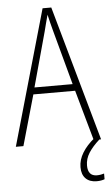

<svg xmlns="http://www.w3.org/2000/svg" viewBox="-61 -755 574 1012"><g transform="rotate(-5 225.5 -248.5)"><path d="M412 0 337 -267H116L40 0H0L204 -715H250L451 0ZM249 -591Q243 -614 237.5 -635Q232 -656 227 -679Q221 -657 215.5 -636Q210 -615 204 -591L125 -303H327ZM365 131Q365 187 413 187Q424 187 434.5 185Q445 183 451 181V211Q444 214 433 216Q422 218 409 218Q372 218 351 197Q330 176 330 137Q330 98 353 60.5Q376 23 417 -10L442 0Q405 33 385 64.5Q365 96 365 131Z"/></g></svg>

Font: Noto Sans Lao Condensed ExtraLight
Style: Regular
Weight: 200
Width: 3
Designer: Monotype Design Team
Foundry: Monotype Imaging Inc.
Version: Version 2.003; ttfautohint (v1.8.4.7-5d5b)